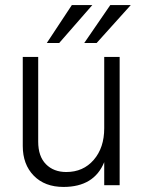

<svg xmlns="http://www.w3.org/2000/svg" viewBox="-20 -732 569 759"><path d="M214 -562H165L264 -712H345ZM362 -562H313L416 -712H497ZM453 0H392V-91Q352 7 231 7Q157 7 113.5 -37.5Q70 -82 70 -155V-507H131V-172Q131 -114 161.5 -83Q192 -52 242 -52Q309 -52 350.5 -100Q392 -148 392 -225V-507H453Z"/></svg>

Font: Hind Jalandhar Light
Style: Regular
Weight: 300
Designer: Namrata Goyal
Foundry: Indian Type Foundry
Version: Version 0.702;PS 1.0;hotconv 1.0.81;makeotf.lib2.5.63406